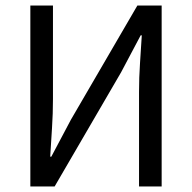

<svg xmlns="http://www.w3.org/2000/svg" viewBox="-20 -676 696 696"><path d="M90 0V-656H172V-317Q172 -265 168.5 -211.5Q165 -158 162 -108H166L237 -242L478 -656H566V0H484V-343Q484 -395 487.5 -446.5Q491 -498 494 -548H490L419 -414L178 0Z"/></svg>

Font: Source Sans Pro
Style: Regular
Weight: 400
Designer: Paul D. Hunt
Foundry: Adobe Systems Incorporated
Version: Version 2.021;PS 2.000;hotconv 1.0.86;makeotf.lib2.5.63406